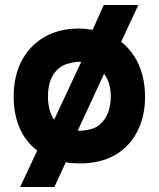

<svg xmlns="http://www.w3.org/2000/svg" viewBox="-20 -651 639 773"><path d="M61 102 130 -45Q83 -80 59 -136Q35 -192 35 -262Q35 -344 67 -405.5Q99 -467 158 -501.5Q217 -536 298 -536Q314 -536 327 -534.5Q340 -533 353 -531L398 -631H537L468 -483Q499 -458 520.5 -424.5Q542 -391 553 -349.5Q564 -308 564 -261Q564 -183 533 -122Q502 -61 443.5 -27Q385 7 299 7Q285 7 271.5 6Q258 5 245 2L199 102ZM198 -169 307 -402Q286 -403 268 -398Q236 -393 214.5 -374Q193 -355 183 -326.5Q173 -298 173 -263Q173 -237 179 -212Q185 -187 198 -169ZM326 -127Q361 -131 383 -150.5Q405 -170 415.5 -199Q426 -228 426 -263Q426 -290 419.5 -312.5Q413 -335 399 -354L293 -125Q301 -125 309.5 -125Q318 -125 326 -127Z"/></svg>

Font: Onest
Style: Bold
Weight: 700
Designer: Dmitri Voloshin, Andrey Kudryavtsev
Foundry: Dmitri Voloshin, Andrey Kudryavtsev
Version: Version 1.000;gftools[0.9.33]